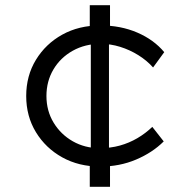

<svg xmlns="http://www.w3.org/2000/svg" viewBox="-20 -720 717 740"><path d="M366 -78Q284 -78 220 -113.5Q156 -149 118.5 -210.5Q81 -272 81 -350Q81 -428 118.5 -489.5Q156 -551 220 -586.5Q284 -622 367 -622Q445 -622 509 -594.5Q573 -567 613 -519L570 -460Q546 -487 513 -507.5Q480 -528 443 -539.5Q406 -551 368 -551Q308 -551 260.5 -524.5Q213 -498 186 -452.5Q159 -407 159 -350Q159 -293 186.5 -247.5Q214 -202 260.5 -175.5Q307 -149 364 -149Q406 -149 442 -159Q478 -169 509.5 -187.5Q541 -206 567 -231L611 -175Q568 -132 504.5 -105Q441 -78 366 -78ZM326 0V-98L330 -133V-571L326 -607V-700H404V-606L400 -575V-131L404 -97V0Z"/></svg>

Font: Lexend Exa Light
Style: Regular
Weight: 300
Designer: Bonnie Shaver-Troup, Thomas Jockin
Foundry: Lexend
Version: Version 1.007